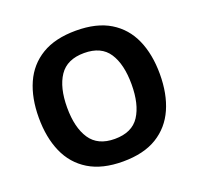

<svg xmlns="http://www.w3.org/2000/svg" viewBox="-127 -865 1051 1014"><g transform="rotate(-20 398.0 -357.5)"><path d="M738 -358Q738 -247 701.5 -164.5Q665 -82 590 -36Q515 10 398 10Q282 10 206.5 -36Q131 -82 94.5 -165Q58 -248 58 -359Q58 -470 94.5 -552Q131 -634 206.5 -679.5Q282 -725 399 -725Q515 -725 590 -679.5Q665 -634 701.5 -551.5Q738 -469 738 -358ZM217 -358Q217 -246 260 -181.5Q303 -117 398 -117Q495 -117 537 -181.5Q579 -246 579 -358Q579 -471 537 -535Q495 -599 399 -599Q303 -599 260 -535Q217 -471 217 -358Z"/></g></svg>

Font: Noto Sans Kayah Li
Style: Bold
Weight: 700
Designer: Monotype Design Team, Sérgio Martins
Foundry: Monotype Imaging Inc.
Version: Version 2.002; ttfautohint (v1.8.4.7-5d5b)